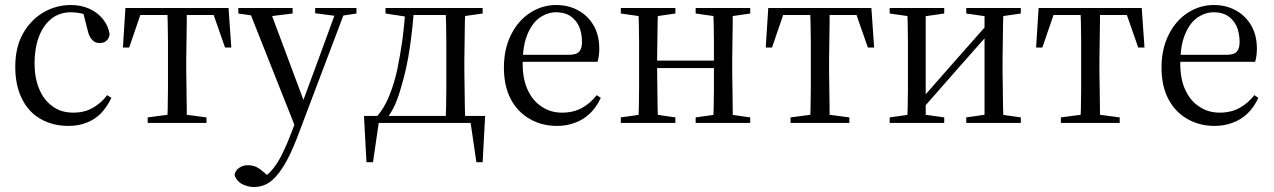

<svg xmlns="http://www.w3.org/2000/svg" viewBox="-20 -491 5089 767"><path d="M254 12Q294 12 326 -1Q358 -13 383 -38Q407 -63 425 -100L408 -111Q391 -88 370 -73Q349 -57 326 -49Q302 -41 273 -41Q223 -41 189 -67Q154 -92 136 -137Q118 -181 118 -238Q118 -297 135 -343Q152 -389 185 -416Q218 -442 264 -442Q281 -442 303 -438Q324 -433 342 -416L311 -445L332 -363Q337 -343 349 -331Q360 -319 378 -319Q396 -319 406 -329Q416 -338 418 -355Q412 -389 391 -415Q370 -441 337 -456Q304 -471 263 -471Q206 -471 156 -443Q105 -414 73 -359Q41 -304 41 -224Q41 -149 68 -96Q94 -43 142 -16Q190 12 254 12Z M471 -301H496L547 -450L509 -431H867L827 -450L879 -301H904L893 -459H481ZM570 0H805V-22L699 -36H676L570 -22ZM648 0H727Q726 -22 726 -59Q725 -96 725 -136Q724 -175 724 -206V-253Q724 -284 725 -324Q725 -363 726 -400Q726 -437 727 -459H648Q649 -437 650 -400Q650 -363 651 -324Q651 -284 651 -253V-206Q651 -175 651 -136Q650 -96 650 -59Q649 -22 648 0Z M995 256Q1036 256 1067 229Q1098 202 1126 150Q1153 99 1179 27L1363 -459H1327L1251 -251L1170 -32L1169 -27L1144 39Q1127 84 1109 121Q1091 158 1070 184Q1048 211 1019 227L1042 229L1060 220L1034 197Q1018 183 1004 176Q989 169 971 169Q951 169 936 179Q920 189 917 208Q921 223 933 234Q944 245 961 250Q977 256 995 256ZM1161 20 1185 -33 1200 -71 1055 -459H971ZM932 -437 1022 -424H1043L1149 -437V-459H932ZM1239 -438 1324 -427H1338L1404 -437V-459H1239Z M1899 0 1857 -21 1883 157H1908L1918 -28H1434L1444 157H1470L1496 -21L1454 0ZM1759 0H1839Q1838 -22 1837 -59Q1836 -96 1836 -136Q1835 -175 1835 -206V-253Q1835 -284 1836 -324Q1836 -363 1837 -400Q1838 -437 1839 -459H1759Q1761 -437 1762 -400Q1762 -363 1763 -324Q1763 -284 1763 -253V-206Q1763 -175 1763 -136Q1762 -96 1762 -59Q1761 -22 1759 0ZM1520 -437 1612 -423H1617V-459H1520ZM1794 -423H1809L1908 -437V-459H1794ZM1484 -24 1525 -9V-18Q1544 -41 1559 -75Q1573 -108 1584 -148Q1605 -218 1617 -300Q1629 -382 1634 -459H1600Q1596 -398 1588 -335Q1579 -272 1567 -213Q1554 -154 1534 -106Q1514 -57 1484 -24ZM1620 -431H1822V-459H1620Z M2205 12Q2245 12 2278 -1Q2311 -13 2337 -38Q2362 -62 2380 -100L2364 -111Q2338 -78 2305 -60Q2271 -41 2225 -41Q2179 -41 2144 -65Q2108 -88 2088 -132Q2068 -175 2068 -236Q2068 -311 2088 -356Q2107 -401 2138 -422Q2169 -442 2202 -442Q2234 -442 2257 -428Q2280 -413 2293 -386Q2305 -359 2305 -322Q2305 -298 2294 -285Q2283 -272 2251 -272H2022V-244H2367Q2370 -254 2372 -267Q2374 -280 2374 -296Q2374 -351 2351 -390Q2328 -429 2289 -450Q2250 -471 2202 -471Q2146 -471 2098 -440Q2050 -409 2022 -353Q1993 -296 1993 -221Q1993 -148 2020 -96Q2047 -44 2096 -16Q2144 12 2205 12Z M2529 0H2609Q2608 -22 2607 -59Q2606 -96 2606 -138Q2605 -179 2605 -213V-253Q2605 -284 2606 -324Q2606 -363 2607 -400Q2608 -437 2609 -459H2529Q2531 -437 2532 -400Q2532 -363 2533 -324Q2533 -284 2533 -253V-206Q2533 -175 2533 -136Q2532 -96 2532 -59Q2531 -22 2529 0ZM2828 0H2908Q2907 -22 2907 -59Q2906 -96 2906 -136Q2905 -175 2905 -206V-253Q2905 -284 2906 -324Q2906 -363 2907 -400Q2907 -437 2908 -459H2828Q2830 -437 2831 -400Q2831 -363 2832 -324Q2832 -284 2832 -253V-213Q2832 -179 2832 -138Q2831 -96 2831 -59Q2830 -22 2828 0ZM2460 0H2678V-22L2581 -36H2559L2460 -22ZM2460 -437 2559 -423H2581L2678 -437V-459H2460ZM2759 0H2977V-22L2880 -36H2858L2759 -22ZM2759 -437 2858 -423H2880L2977 -437V-459H2759ZM2567 -219H2867V-249H2567Z M3039 -301H3064L3115 -450L3077 -431H3435L3395 -450L3447 -301H3472L3461 -459H3049ZM3138 0H3373V-22L3267 -36H3244L3138 -22ZM3216 0H3295Q3294 -22 3294 -59Q3293 -96 3293 -136Q3292 -175 3292 -206V-253Q3292 -284 3293 -324Q3293 -363 3294 -400Q3294 -437 3295 -459H3216Q3217 -437 3218 -400Q3218 -363 3219 -324Q3219 -284 3219 -253V-206Q3219 -175 3219 -136Q3218 -96 3218 -59Q3217 -22 3216 0Z M3534 0H3752V-22L3654 -36H3632L3534 -22ZM3840 0H4058V-22L3960 -36H3937L3840 -22ZM3603 0H3678V-459H3603Q3605 -437 3606 -400Q3606 -363 3607 -324Q3607 -284 3607 -253V-206Q3607 -175 3607 -136Q3606 -96 3606 -59Q3605 -22 3603 0ZM3658 -48 3801 -211 3945 -374H3952L3936 -407L3791 -243L3647 -79H3634ZM3913 0H3989Q3988 -22 3987 -59Q3986 -96 3986 -136Q3985 -175 3985 -206V-253Q3985 -284 3986 -324Q3986 -363 3987 -400Q3988 -437 3989 -459H3913ZM3534 -437 3633 -423H3655L3752 -437V-459H3534ZM3840 -437 3938 -423H3961L4058 -437V-459H3840Z M4119 -301H4144L4195 -450L4157 -431H4515L4475 -450L4527 -301H4552L4541 -459H4129ZM4218 0H4453V-22L4347 -36H4324L4218 -22ZM4296 0H4375Q4374 -22 4374 -59Q4373 -96 4373 -136Q4372 -175 4372 -206V-253Q4372 -284 4373 -324Q4373 -363 4374 -400Q4374 -437 4375 -459H4296Q4297 -437 4298 -400Q4298 -363 4299 -324Q4299 -284 4299 -253V-206Q4299 -175 4299 -136Q4298 -96 4298 -59Q4297 -22 4296 0Z M4832 12Q4872 12 4905 -1Q4938 -13 4964 -38Q4989 -62 5007 -100L4991 -111Q4965 -78 4932 -60Q4898 -41 4852 -41Q4806 -41 4771 -65Q4735 -88 4715 -132Q4695 -175 4695 -236Q4695 -311 4715 -356Q4734 -401 4765 -422Q4796 -442 4829 -442Q4861 -442 4884 -428Q4907 -413 4920 -386Q4932 -359 4932 -322Q4932 -298 4921 -285Q4910 -272 4878 -272H4649V-244H4994Q4997 -254 4999 -267Q5001 -280 5001 -296Q5001 -351 4978 -390Q4955 -429 4916 -450Q4877 -471 4829 -471Q4773 -471 4725 -440Q4677 -409 4649 -353Q4620 -296 4620 -221Q4620 -148 4647 -96Q4674 -44 4723 -16Q4771 12 4832 12Z"/></svg>

Font: Source Serif 4 48pt
Style: Regular
Weight: 400
Designer: Frank Grie√ühammer
Foundry: Adobe Systems Incorporated
Version: Version 4.004;hotconv 1.0.116;makeotfexe 2.5.65601